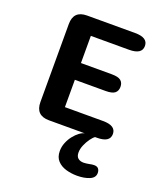

<svg xmlns="http://www.w3.org/2000/svg" viewBox="-153 -725 925 1066"><g transform="rotate(20 309.5 -191.5)"><path d="M536 -569.5Q536 -520 460 -520H234.5V-359.5H416Q455 -359.5 470.5 -346.8Q486 -334 486 -310Q486 -286 470.5 -273.2Q455 -260.5 416 -260.5H234.5V-99H460Q536 -99 536 -49.5Q536 0 460 0H176.5Q97 0 97 -79.5V-540Q97 -619 176.5 -619H460Q536 -619 536 -569.5ZM427.5 236Q392.5 236 361.2 226.8Q330 217.5 310.5 196.2Q291 175 291 139Q291 113.5 300.8 89.5Q310.5 65.5 325.8 46.2Q341 27 357.5 14.8Q374 2.5 388.5 0H449Q438.5 6.5 425 25Q411.5 43.5 401.5 66.8Q391.5 90 391.5 111.5Q391.5 134.5 404 145Q416.5 155.5 437 155.5Q443.5 155.5 453.8 154.2Q464 153 470.5 151.5Q478.5 149.5 485.2 148.8Q492 148 497.5 148Q515.5 148 523.2 157.8Q531 167.5 531 183Q531 210.5 500.5 223.2Q470 236 427.5 236Z"/></g></svg>

Font: Sono Monospace SemiBold
Style: Regular
Weight: 600
Designer: Tyler Finck
Foundry: Tyler Finck
Version: Version 2.112